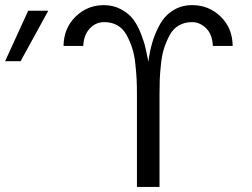

<svg xmlns="http://www.w3.org/2000/svg" viewBox="-28 -736 993 756"><path d="M-7.8 -495.1 83 -693.8H162.1L53.2 -495.1ZM222.2 -555.2Q223.1 -625 269.5 -670.4Q315.9 -715.8 380.9 -715.8Q418.9 -715.8 449.5 -699Q480 -682.1 497.1 -659.2Q514.2 -636.2 527.1 -603Q540 -569.8 544.9 -546.9Q549.8 -523.9 555.2 -499Q556.2 -494.1 556.2 -492.2Q561 -532.2 571.5 -568.1Q582 -604 601.1 -638.9Q620.1 -673.8 653.1 -694.8Q686 -715.8 729 -715.8Q793.9 -715.8 840.6 -670.9Q887.2 -626 888.2 -555.2H810.1Q808.1 -601.1 783.4 -625Q758.8 -648.9 728 -648.9Q699.2 -648.9 676.5 -636Q653.8 -623 640.4 -598.1Q627 -573.2 618.4 -547.1Q609.9 -521 606 -485.1Q602.1 -449.2 601.1 -424.1Q600.1 -398.9 600.1 -366.2V0H511.2V-365.2Q511.2 -398.4 510 -423.3Q508.8 -448.2 504.9 -484.6Q501 -521 492.4 -547.1Q483.9 -573.2 470.5 -598.1Q457 -623 434.6 -636Q412.1 -648.9 382.8 -648.9Q348.6 -648.9 325.2 -623.5Q301.8 -598.1 299.8 -555.2Z"/></svg>

Font: CMU Sans Serif
Style: Medium
Weight: 500
Version: Version 0.7.0